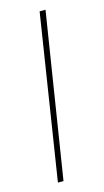

<svg xmlns="http://www.w3.org/2000/svg" viewBox="-91 -564 325 598"><g transform="rotate(-15 72.0 -265.0)"><path d="M37 0H19L102 -530H121Z"/></g></svg>

Font: Georama SemiCondensed Thin
Style: Italic
Weight: 100
Width: 4
Italic angle: -9°
Designer: Jean-Baptiste Levee
Foundry: Production Type
Version: Version 1.000